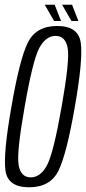

<svg xmlns="http://www.w3.org/2000/svg" viewBox="-20 -789 364 813"><path d="M103 4Q13.5 4 3.2 -66.2Q-7 -136.5 28.5 -337.5Q63 -538 97.8 -608.5Q132.5 -679 222.2 -679Q312 -679 322 -608Q332 -537 297 -337.5Q262 -136 227.5 -66Q193 4 103 4ZM110 -38Q151.5 -38 179 -89.2Q206.5 -140.5 241 -337.5Q276 -535 266.5 -586Q257 -637 215.5 -637Q174 -637 146.5 -586Q119 -535 84.5 -337.5Q49.5 -140.5 59 -89.2Q68.5 -38 110 -38ZM282.5 -700 243 -769H285L312 -700ZM209 -700 169.5 -769H211.5L238.5 -700Z"/></svg>

Font: Anybody Condensed Light
Style: Italic
Weight: 300
Width: 3
Italic angle: -10°
Designer: Tyler Finck
Foundry: Etcetera Type Company
Version: Version 1.010; ttfautohint (v1.8.3) -l 8 -r 50 -G 200 -x 14 